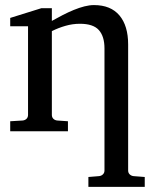

<svg xmlns="http://www.w3.org/2000/svg" viewBox="-20 -514 607 752"><path d="M326.2 217.8V179.2L368.2 175.8Q377 174.8 383.1 168.9Q389.2 163.1 389.2 153.8V-324.2Q389.2 -371.6 367.2 -396.2Q345.2 -420.9 293 -420.9Q264.2 -420.9 236.3 -412.8Q208.5 -404.8 183.1 -392.1V-64Q183.1 -54.7 189 -48.8Q194.8 -43 204.1 -42L246.1 -39.1V0H20V-39.1L68.8 -42Q78.1 -43 84 -48.8Q89.8 -54.7 89.8 -64V-411.1H20V-443.8L142.1 -481.9H183.1V-432.1Q204.1 -443.8 225.8 -455.1Q247.6 -466.3 269 -475.1Q290.5 -483.9 310.5 -489Q330.6 -494.1 348.1 -494.1Q413.6 -494.1 447.8 -453.6Q481.9 -413.1 481.9 -339.8V153.8Q481.9 163.1 488 168.9Q494.1 174.8 502.9 175.8L546.9 179.2V217.8Z"/></svg>

Font: Charis SIL
Style: Regular
Weight: 400
Foundry: SIL International
Version: Version 4.112